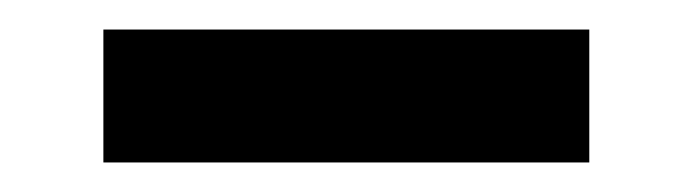

<svg xmlns="http://www.w3.org/2000/svg" viewBox="-20 -683 469 130"><path d="M50 -573H379V-663H50Z"/></svg>

Font: Uncut Sans Semibold
Style: Regular
Weight: 600
Designer: Kasper Nordkvist
Foundry: UNCUT.wtf
Version: Version 1.304;Glyphs 3.2 (3246)